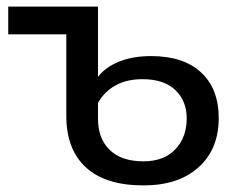

<svg xmlns="http://www.w3.org/2000/svg" viewBox="-20 -550 717 582"><path d="M589.5 -330.5C553.8 -363.5 503.3 -380 438 -380C400.7 -380 368.2 -374.3 340.5 -363C312.8 -351.7 291.7 -336.3 277 -317V-530H5V-446H181V-199C181 -131 200.8 -78.8 240.5 -42.5C280.2 -6.2 338.3 12 415 12C485.7 12 541.3 -6.3 582 -43C622.7 -79.7 643 -129.3 643 -192C643 -251.3 625.2 -297.5 589.5 -330.5ZM511.5 -97.5C488.5 -73.2 456.3 -61 415 -61C370.3 -61 336.2 -72.5 312.5 -95.5C288.8 -118.5 277 -150.3 277 -191V-238C289.7 -260.7 307.3 -278.3 330 -291C352.7 -303.7 380 -310 412 -310C455.3 -310 488.5 -299 511.5 -277C534.5 -255 546 -226.3 546 -191C546 -153 534.5 -121.8 511.5 -97.5Z"/></svg>

Font: ICO Headline
Style: Regular
Weight: 500
Designer: Julieta Ulanovsky
Foundry: Julieta Ulanovsky
Version: Version 7.200